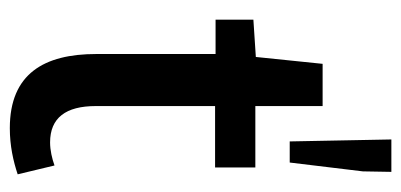

<svg xmlns="http://www.w3.org/2000/svg" viewBox="-233 -572 817 391"><g transform="rotate(90 175.5 -376.5)"><path d="M241 12C277 12 308 5 335 -4L317 -79C303 -74 286 -70 270 -70C220 -70 196 -102 196 -163V-406H321V-488H196V-625H110L96 -489L20 -484V-407H90V-164C90 -58 130 12 241 12ZM329 -707 330 -765H264L268 -558H311Z"/></g></svg>

Font: Falling Sky
Style: Light
Weight: 400
Designer: Paul D. Hunt
Foundry: Adobe Systems Incorporated
Version: Version 1.02